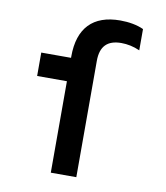

<svg xmlns="http://www.w3.org/2000/svg" viewBox="-84 -820 767 889"><g transform="rotate(10 300.0 -375.0)"><path d="M215 0H335V-547C335 -615 367 -648 433 -648C461 -648 491 -642 520 -629V-729C490 -743 451 -750 410 -750C282 -750 215 -680 215 -547V-540H75V-430H215Z"/></g></svg>

Font: CommitMono
Style: Bold
Weight: 700
Monospace: yes
Designer: Eigil Nikolajsen
Foundry: Eigil Nikolajsen
Version: Version 1.143